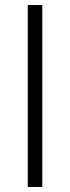

<svg xmlns="http://www.w3.org/2000/svg" viewBox="-20 -740 278 760"><path d="M90 0H147.5V-720H90Z"/></svg>

Font: Eudonet Light
Style: Regular
Weight: 300
Designer: Mikhail Sharanda
Foundry: Mikhail Sharanda
Version: Version 4.503;Glyphs 3.1.2 (3151)